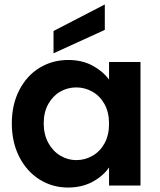

<svg xmlns="http://www.w3.org/2000/svg" viewBox="-20 -832 718 861"><path d="M33 -279Q33 -363 66.5 -428Q100 -493 157.5 -528Q215 -563 286 -563Q348 -563 394.5 -538Q441 -513 469 -475V-554H610V0H469V-81Q442 -42 394.5 -16.5Q347 9 285 9Q215 9 157.5 -27Q100 -63 66.5 -128.5Q33 -194 33 -279ZM469 -277Q469 -328 449 -364.5Q429 -401 395 -420.5Q361 -440 322 -440Q283 -440 250 -421Q217 -402 196.5 -365.5Q176 -329 176 -279Q176 -229 196.5 -191.5Q217 -154 250.5 -134Q284 -114 322 -114Q361 -114 395 -133.5Q429 -153 449 -189.5Q469 -226 469 -277ZM450 -698 220 -593V-693L450 -812Z"/></svg>

Font: MSTAGE SemiBold
Style: Regular
Weight: 600
Designer: Ninad Kale (Devanagari), Jonny Pinhorn (Latin)
Foundry: Indian Type Foundry
Version: 4.004